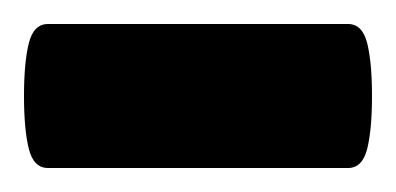

<svg xmlns="http://www.w3.org/2000/svg" viewBox="-40 -140 330 160"><path d="M0 0V-120H250V0ZM250 0V-120Q262 -120 266 -104Q270 -88 270 -60Q270 -32 266 -16Q262 0 250 0ZM0 0Q-12 0 -16 -16Q-20 -32 -20 -60Q-20 -88 -16 -104Q-12 -120 0 -120Z"/></svg>

Font: Titillium Web
Style: Bold
Weight: 700
Designer: Mohamed Gaber, Accademia di Belle Arti di Urbino
Foundry: Kief Type Foundry, Accademia di Belle Arti di Urbino
Version: Version 3.000